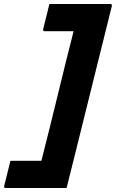

<svg xmlns="http://www.w3.org/2000/svg" viewBox="-67 -780 579 960"><path d="M180 -760H484Q495 -760 492 -749Q442 -550 393 -350.5Q344 -151 294 48Q287 76 280 104Q273 132 266 160H-38Q-49 160 -46 149Q-37 113 -30 85.5Q-23 58 -15 24H140Q181 -137 220.5 -300Q260 -463 301 -624H157Q146 -624 149 -635Q157 -668 164.5 -697.5Q172 -727 180 -760Z"/></svg>

Font: Recursive Sn Lnr St XBd
Style: Italic
Weight: 800
Italic angle: -15°
Version: Version 1.079;hotconv 1.0.112;makeotfexe 2.5.65598; ttfautoh